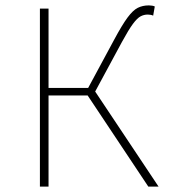

<svg xmlns="http://www.w3.org/2000/svg" viewBox="-20 -692 640 712"><path d="M128 0V-660H160V-366H324L568 0H530L305 -338H160V0ZM331 -349 301 -355 404 -546Q433 -600 453 -627Q473 -654 491 -663Q509 -672 532 -672Q538 -672 544 -671Q550 -670 554 -668L548 -634Q544 -636 538.5 -637Q533 -638 528 -638Q514 -638 501.5 -631.5Q489 -625 473 -603.5Q457 -582 432 -536Z"/></svg>

Font: Source Code Pro ExtraLight
Style: Regular
Weight: 200
Monospace: yes
Designer: Paul D. Hunt, Teo Tuominen
Foundry: Adobe
Version: Version 1.026;hotconv 1.1.0;makeotfexe 2.6.0